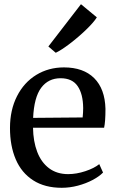

<svg xmlns="http://www.w3.org/2000/svg" viewBox="-20 -882 550 913"><path d="M27.5 -273Q27.5 -359 60.8 -424.5Q94 -490 152.5 -525.8Q211 -561.5 284 -561.5Q376.5 -561.5 427.8 -510.5Q479 -459.5 481.5 -364.5Q481.5 -302.5 475 -274.5H137Q138 -209.5 157 -159.8Q176 -110 213.2 -82Q250.5 -54 304 -54Q343.5 -54 385.8 -68Q428 -82 452 -101.5L470 -61.5Q452 -43 420.5 -26.2Q389 -9.5 350.5 0.8Q312 11 273.5 11Q193 11 137.8 -24.5Q82.5 -60 55 -124Q27.5 -188 27.5 -273ZM373 -323.5Q375.5 -347 375.5 -368Q375 -435 349.2 -472.5Q323.5 -510 268 -510Q210 -510 176 -464.8Q142 -419.5 137.5 -321.5ZM244.5 -631.5 210 -661 365 -862 440.5 -799.5Q426 -776 389.5 -740.8Q353 -705.5 312.2 -674.5Q271.5 -643.5 246 -631.5Z"/></svg>

Font: Merriweather 12pt
Style: Regular
Weight: 400
Designer: Eben Sorkin
Foundry: Eben Sorkin
Version: Version 2.100